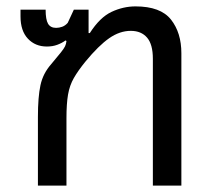

<svg xmlns="http://www.w3.org/2000/svg" viewBox="-20 -578 666 598"><path d="M98.1 0V-213.9Q98.1 -275.9 106 -312.5Q113.8 -349.1 139.2 -377.9Q160.2 -402.8 169.7 -414.8Q179.2 -426.8 182.6 -433.8Q186 -440.9 187 -450.2L184.1 -452.1Q172.9 -443.8 158.4 -438.5Q144 -433.1 126 -433.1Q89.8 -433.1 66.9 -457.5Q43.9 -481.9 43.9 -526.9V-547.9H122.1Q122.1 -517.1 129.6 -504.2Q137.2 -491.2 154.8 -491.2Q164.1 -491.2 173.6 -494.6Q183.1 -498 190.9 -506.8L210 -547.9H255.9V-475.1H259.8Q291 -523.9 327.4 -541Q363.8 -558.1 401.9 -558.1Q480 -558.1 512.5 -517.1Q544.9 -476.1 544.9 -412.1V0H456.1V-395Q456.1 -439.9 438 -460.9Q419.9 -481.9 387.2 -481.9Q353 -481.9 320.1 -459Q287.1 -436 246.1 -386.2Q223.1 -357.9 210 -335Q196.8 -312 191.9 -283.4Q187 -254.9 187 -210V0Z"/></svg>

Font: Kurinto Seri
Style: Regular
Weight: 400
Designer: Kurinto was developed by Clint Goss from a range of fonts that are compatible with the SIL Open Font License Version 1.1
Foundry: Clinton F. Goss
Version: Version 2.196; July 25, 2020